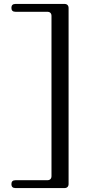

<svg xmlns="http://www.w3.org/2000/svg" viewBox="-20 -869 477 977"><path d="M59 -849H308Q318 -849 323.5 -843.5Q329 -838 329 -828V67Q329 77 323.5 82.5Q318 88 308 88H59Q38 88 38 68Q38 48 59 48H221Q231 48 236.5 42.5Q242 37 242 27V-788Q242 -798 236.5 -803.5Q231 -809 221 -809H59Q38 -809 38 -829Q38 -849 59 -849Z"/></svg>

Font: Shippori Antique B1
Style: Regular
Weight: 400
Designer: FONTDASU
Foundry: FONTDASU / Google Inc. / but / Adobe
Version: Version 2.001